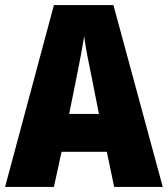

<svg xmlns="http://www.w3.org/2000/svg" viewBox="-20 -735 660 755"><path d="M429 0 400 -138H222L192 0H0L192 -715H426L620 0ZM340 -434Q332 -471 323.5 -515.5Q315 -560 311 -592Q306 -561 298 -517.5Q290 -474 282 -436L252 -287H369Z"/></svg>

Font: Noto Sans Gujarati UI Condensed Black
Style: Regular
Weight: 900
Width: 3
Designer: Jelle Bosma - Monotype Design Team, Universal Thirst
Foundry: Monotype Imaging Inc.
Version: Version 2.106; ttfautohint (v1.8.4.7-5d5b)